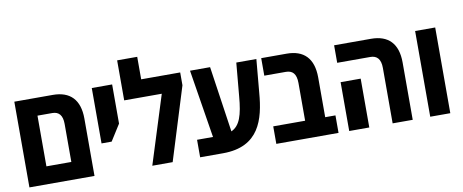

<svg xmlns="http://www.w3.org/2000/svg" viewBox="-66 -1044 3201 1328"><g transform="rotate(-10 1534.5 -380.0)"><path d="M49 0H506V-403C506 -536 440 -602 319 -602H49ZM190 -123V-479H294C340 -479 365 -451 365 -390V-123Z M593 -213H664L736 -327V-602H593Z M940 -602V-760H799V-479H1063L912 0H1055L1214 -512V-602Z M1248 0H1409C1664 0 1713 -184 1728 -368L1749 -602H1608L1587 -370C1576 -236 1553 -167 1492 -139L1424 -602H1283L1360 -123H1248Z M1783 0H2220V-123H2148V-402C2148 -538 2080 -602 1962 -602H1783V-479H1934C1980 -479 2007 -454 2007 -388V-123H1783Z M2600 0H2741V-403C2741 -536 2675 -602 2554 -602H2295V-479H2528C2574 -479 2600 -451 2600 -390ZM2295 0H2436V-343H2295Z M2864 0H3005V-602H2864Z"/></g></svg>

Font: Noto Sans Hebrew Condensed
Style: Bold
Weight: 700
Width: 3
Designer: Monotype Design Team
Foundry: Monotype Imaging Inc.
Version: Version 2.004